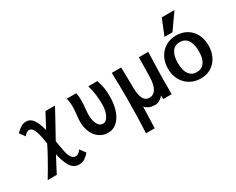

<svg xmlns="http://www.w3.org/2000/svg" viewBox="-126 -1368 2652 2154"><g transform="rotate(-30 1200.0 -291.0)"><path d="M269 -73.5Q204.5 44 161.5 130.5H43.5Q183.5 -102 243.5 -228.5Q232 -302 220.8 -350Q209.5 -398 190 -429.8Q170.5 -461.5 140.5 -461.5Q112.5 -461.5 75.5 -418L26 -485.5Q50 -513 85.8 -536.8Q121.5 -560.5 161 -560.5Q213.5 -560.5 248.8 -512Q284 -463.5 308.5 -364Q347 -439 409 -553H533Q502 -493.5 415 -338L340 -202.5L344.5 -173Q357.5 -90 367.8 -45.2Q378 -0.5 398.2 28Q418.5 56.5 452.5 56.5Q473 56.5 489.5 44Q506 31.5 520.5 8.5L574 80.5Q547 112 515.5 134.2Q484 156.5 439 156.5Q368 156.5 328.8 92.2Q289.5 28 269 -73.5Z M685 -255Q685 -285 691.5 -341.5Q698.5 -407.5 698.5 -445Q698.5 -502.5 685 -553H808Q817.5 -511.5 817.5 -456.5Q817.5 -413.5 810 -338.5Q805.5 -291.5 805.5 -272.5Q805.5 -232 815 -194.2Q824.5 -156.5 845.5 -131.5Q866.5 -106.5 900 -106.5Q930.5 -106.5 953 -136Q975.5 -165.5 987 -208.2Q998.5 -251 998.5 -290Q998.5 -365 990.8 -425.8Q983 -486.5 964 -553H1081Q1099.5 -499.5 1108 -452Q1116.5 -404.5 1116.5 -344Q1116.5 -312.5 1115.5 -295.5Q1110.5 -203.5 1082.2 -134.2Q1054 -65 1006.8 -27Q959.5 11 899 11Q838 11 789.2 -21.8Q740.5 -54.5 712.8 -115Q685 -175.5 685 -255Z M1272.5 -222.5Q1272.5 -391 1267.5 -551.5H1389L1393.5 -281.5Q1395 -190 1419.5 -144Q1444 -98 1496.5 -98Q1552 -98 1581.5 -150Q1611 -202 1613.5 -295L1618.5 -551.5H1740Q1737 -481.5 1733.5 -365.5Q1730 -249.5 1730 -198.5V-8.5H1619.5V-55.5Q1598.5 -29 1569.5 -12.8Q1540.5 3.5 1511.5 3.5Q1469 3.5 1438.5 -8.8Q1408 -21 1382.5 -48.5L1374 227.5H1260.5Q1272.5 23.5 1272.5 -222.5Z M1836.5 -276Q1836.5 -357 1870.2 -420.5Q1904 -484 1964 -519.5Q2024 -555 2100.5 -555Q2175.5 -555 2234.8 -521Q2294 -487 2327.8 -424Q2361.5 -361 2361.5 -278Q2361.5 -197.5 2329.8 -133.2Q2298 -69 2239.5 -32.8Q2181 3.5 2104.5 3.5Q2030.5 3.5 1969.2 -30.8Q1908 -65 1872.2 -128.8Q1836.5 -192.5 1836.5 -276ZM2235 -274.5Q2235 -369.5 2199.5 -419.8Q2164 -470 2099.5 -470Q2034.5 -470 1999.2 -420Q1964 -370 1964 -275.5Q1964 -180.5 1999.5 -131Q2035 -81.5 2100 -81.5Q2165 -81.5 2200 -130.8Q2235 -180 2235 -274.5ZM1981.5 -605.5 2064.5 -810.5H2229L2084.5 -605.5Z"/></g></svg>

Font: JuliaMono ExtraBold
Style: Regular
Weight: 800
Monospace: yes
Designer: cormullion
Foundry: corm
Version: Version 0.055; ttfautohint (v1.8.4)